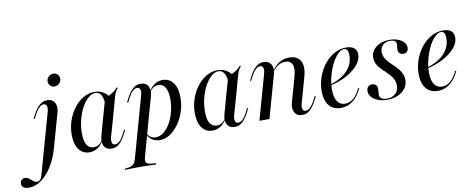

<svg xmlns="http://www.w3.org/2000/svg" viewBox="-224 -926 3540 1431"><g transform="rotate(-10 1545.5 -210.0)"><path d="M95.2 -206.5 131.5 -336.3Q140.3 -365.3 135.1 -382.7Q129.8 -400 112.1 -400Q94.4 -400 77.4 -383.1Q60.5 -366.1 43.5 -334.7L29 -304.8H19.4L37.1 -339.5Q46 -357.3 60.1 -377Q74.2 -396.8 94.8 -411.3Q115.3 -425.8 142.7 -425.8Q170.2 -425.8 186.3 -412.1Q202.4 -398.4 207.3 -373.8Q212.1 -349.2 202.4 -317.7L171 -206.5ZM141.9 -103.2 130.6 -62.1Q108.9 13.7 72.6 71Q36.3 128.2 -8.5 160.5Q-53.2 192.7 -101.6 192.7Q-128.2 192.7 -142.7 182.7Q-157.3 172.6 -157.3 154Q-157.3 137.1 -146.8 126.6Q-136.3 116.1 -120.2 116.1Q-107.3 116.1 -96.8 122.6Q-86.3 129 -76.6 137.5Q-66.9 146 -57.7 152.8Q-48.4 159.7 -37.1 159.7Q-21.8 159.7 -12.1 150.4Q-2.4 141.1 4 118.5L66.1 -103.2L95.2 -206.5H171ZM216.1 -516.9Q196.8 -516.9 183.9 -530.2Q171 -543.5 171 -562.9Q171 -583.9 186.7 -598.4Q202.4 -612.9 223.4 -612.9Q241.9 -612.9 254.8 -599.6Q267.7 -586.3 267.7 -566.9Q267.7 -547.6 252.4 -532.3Q237.1 -516.9 216.1 -516.9Z M387.9 11.3Q337.1 11.3 308.1 -28.6Q279 -68.5 279 -139.5Q279 -196.8 297.2 -248.4Q315.3 -300 346 -339.9Q376.6 -379.8 416.9 -402.8Q457.3 -425.8 500.8 -425.8Q537.9 -425.8 566.9 -408.5Q596 -391.1 616.9 -357.3L565.3 -326.6Q562.9 -371 548 -394Q533.1 -416.9 506.5 -416.9Q478.2 -416.9 451.2 -393.1Q424.2 -369.4 402.8 -329.8Q381.5 -290.3 368.5 -240.7Q355.6 -191.1 355.6 -137.9Q355.6 -76.6 374.2 -48.4Q392.7 -20.2 427.4 -20.2Q446.8 -20.2 463.7 -31Q480.6 -41.9 494.4 -63.7V-57.3Q476.6 -24.2 449.2 -6.5Q421.8 11.3 387.9 11.3ZM526.6 -206.5 571.8 -366.1Q599.2 -375 627 -392.3Q654.8 -409.7 671.8 -430.6L677.4 -423.4Q669.4 -414.5 664.1 -405.6Q658.9 -396.8 654.4 -386.7Q650 -376.6 646 -362.1L603.2 -206.5ZM566.1 -76.6Q558.1 -48.4 562.9 -31Q567.7 -13.7 586.3 -13.7Q604 -13.7 621 -30.2Q637.9 -46.8 654 -78.2L669.4 -108.1H678.2L660.5 -73.4Q651.6 -56.5 637.5 -36.3Q623.4 -16.1 603.6 -1.6Q583.9 12.9 554.8 12.9Q528.2 12.9 511.7 -1.2Q495.2 -15.3 491.1 -39.9Q487.1 -64.5 496 -96L526.6 -206.5H603.2Z M1015.3 -425Q1066.9 -425 1096.4 -384.7Q1125.8 -344.4 1125.8 -273.4Q1125.8 -218.5 1108.9 -167.3Q1091.9 -116.1 1062.9 -75.4Q1033.9 -34.7 997.2 -10.9Q960.5 12.9 921 12.9Q888.7 12.9 863.3 -3.6Q837.9 -20.2 827.4 -46.8L829.8 -54Q840.3 -33.9 856 -23.4Q871.8 -12.9 893.5 -12.9Q924.2 -12.9 952 -33.9Q979.8 -54.8 1001.6 -91.5Q1023.4 -128.2 1036.3 -175.4Q1049.2 -222.6 1049.2 -273.4Q1049.2 -332.3 1031 -362.9Q1012.9 -393.5 977.4 -393.5Q958.1 -393.5 940.3 -381.9Q922.6 -370.2 910.5 -350L909.7 -355.6Q929 -389.5 956 -407.3Q983.1 -425 1015.3 -425ZM802.4 -206.5 838.7 -336.3Q847.6 -365.3 842.3 -382.7Q837.1 -400 819.4 -400Q801.6 -400 784.7 -383.1Q767.7 -366.1 750.8 -334.7L736.3 -304.8H726.6L744.4 -339.5Q753.2 -357.3 767.3 -377Q781.5 -396.8 802 -411.3Q822.6 -425.8 850 -425.8Q877.4 -425.8 893.5 -412.1Q909.7 -398.4 914.5 -373.8Q919.4 -349.2 909.7 -317.7L878.2 -206.5ZM733.1 183.9Q714.5 183.9 697.2 184.3Q679.8 184.7 662.1 185.1Q644.4 185.5 623.4 186.3L625.8 177.4L639.5 175.8Q661.3 174.2 675 168.1Q688.7 162.1 697.6 150Q706.5 137.9 712.1 116.9L802.4 -206.5H878.2L787.9 117.7Q779.8 147.6 788.7 159.7Q797.6 171.8 830.6 175L862.1 177.4L859.7 187.1Q839.5 186.3 817.7 185.5Q796 184.7 773.8 184.3Q751.6 183.9 727.4 183.9H731.5Z M1319.4 11.3Q1268.5 11.3 1239.5 -28.6Q1210.5 -68.5 1210.5 -139.5Q1210.5 -196.8 1228.6 -248.4Q1246.8 -300 1277.4 -339.9Q1308.1 -379.8 1348.4 -402.8Q1388.7 -425.8 1432.3 -425.8Q1469.4 -425.8 1498.4 -408.5Q1527.4 -391.1 1548.4 -357.3L1496.8 -326.6Q1494.4 -371 1479.4 -394Q1464.5 -416.9 1437.9 -416.9Q1409.7 -416.9 1382.7 -393.1Q1355.6 -369.4 1334.3 -329.8Q1312.9 -290.3 1300 -240.7Q1287.1 -191.1 1287.1 -137.9Q1287.1 -76.6 1305.6 -48.4Q1324.2 -20.2 1358.9 -20.2Q1378.2 -20.2 1395.2 -31Q1412.1 -41.9 1425.8 -63.7V-57.3Q1408.1 -24.2 1380.6 -6.5Q1353.2 11.3 1319.4 11.3ZM1458.1 -206.5 1503.2 -366.1Q1530.6 -375 1558.5 -392.3Q1586.3 -409.7 1603.2 -430.6L1608.9 -423.4Q1600.8 -414.5 1595.6 -405.6Q1590.3 -396.8 1585.9 -386.7Q1581.5 -376.6 1577.4 -362.1L1534.7 -206.5ZM1497.6 -76.6Q1489.5 -48.4 1494.4 -31Q1499.2 -13.7 1517.7 -13.7Q1535.5 -13.7 1552.4 -30.2Q1569.4 -46.8 1585.5 -78.2L1600.8 -108.1H1609.7L1591.9 -73.4Q1583.1 -56.5 1569 -36.3Q1554.8 -16.1 1535.1 -1.6Q1515.3 12.9 1486.3 12.9Q1459.7 12.9 1443.1 -1.2Q1426.6 -15.3 1422.6 -39.9Q1418.5 -64.5 1427.4 -96L1458.1 -206.5H1534.7Z M1969.4 -206.5 1988.7 -276.6Q2006.5 -337.9 1993.1 -369Q1979.8 -400 1939.5 -400Q1901.6 -400 1869.4 -372.2Q1837.1 -344.4 1807.3 -281.5V-287.9Q1839.5 -358.9 1880.6 -392.3Q1921.8 -425.8 1974.2 -425.8Q2035.5 -425.8 2059.3 -383.5Q2083.1 -341.1 2062.1 -266.9L2045.2 -206.5ZM1733.1 -206.5 1769.4 -336.3Q1778.2 -365.3 1773 -382.7Q1767.7 -400 1750 -400Q1732.3 -400 1715.3 -383.1Q1698.4 -366.1 1681.5 -334.7L1666.9 -304.8H1657.3L1675 -339.5Q1683.9 -357.3 1698 -377Q1712.1 -396.8 1732.7 -411.3Q1753.2 -425.8 1780.6 -425.8Q1808.1 -425.8 1824.2 -412.1Q1840.3 -398.4 1845.2 -373.8Q1850 -349.2 1840.3 -317.7L1808.9 -206.5ZM1675 0 1733.1 -206.5H1808.9L1750.8 0ZM2008.9 -76.6Q2000 -48.4 2005.2 -31Q2010.5 -13.7 2028.2 -13.7Q2046 -13.7 2062.9 -30.2Q2079.8 -46.8 2096.8 -78.2L2111.3 -108.1H2121L2103.2 -73.4Q2094.4 -56.5 2080.2 -36.3Q2066.1 -16.1 2046 -1.6Q2025.8 12.9 1997.6 12.9Q1971 12.9 1954.4 -1.2Q1937.9 -15.3 1933.5 -39.9Q1929 -64.5 1937.9 -96L1969.4 -206.5H2045.2Z M2291.1 11.3Q2233.1 11.3 2201.6 -27.4Q2170.2 -66.1 2170.2 -137.1Q2170.2 -194.4 2189.5 -246.4Q2208.9 -298.4 2241.5 -339.1Q2274.2 -379.8 2316.5 -402.8Q2358.9 -425.8 2405.6 -425.8Q2445.2 -425.8 2465.7 -408.5Q2486.3 -391.1 2486.3 -358.9Q2486.3 -319.4 2455.2 -281.9Q2424.2 -244.4 2370.2 -214.1Q2316.1 -183.9 2243.5 -166.9V-174.2Q2300.8 -191.9 2340.3 -219.8Q2379.8 -247.6 2400 -283.9Q2420.2 -320.2 2420.2 -363.7Q2420.2 -390.3 2412.5 -403.6Q2404.8 -416.9 2388.7 -416.9Q2365.3 -416.9 2339.9 -391.5Q2314.5 -366.1 2294 -324.2Q2273.4 -282.3 2260.5 -233.1Q2247.6 -183.9 2247.6 -136.3Q2247.6 -76.6 2268.1 -45.6Q2288.7 -14.5 2327.4 -14.5Q2361.3 -14.5 2389.9 -38.3Q2418.5 -62.1 2441.9 -112.1H2450.8Q2423.4 -51.6 2382.7 -20.2Q2341.9 11.3 2291.1 11.3Z M2641.1 11.3Q2603.2 11.3 2572.6 -0.4Q2541.9 -12.1 2524.2 -32.3Q2506.5 -52.4 2506.5 -77.4Q2506.5 -97.6 2517.7 -109.7Q2529 -121.8 2547.6 -121.8Q2566.1 -121.8 2577 -111.3Q2587.9 -100.8 2587.9 -81.5Q2587.9 -71.8 2586.3 -59.7Q2584.7 -47.6 2584.7 -37.9Q2584.7 -18.5 2599.2 -8.1Q2613.7 2.4 2640.3 2.4Q2680.6 2.4 2705.2 -20.2Q2729.8 -42.7 2729.8 -79.8Q2729.8 -106.5 2720.2 -127Q2710.5 -147.6 2694.4 -165.3Q2678.2 -183.1 2660.9 -199.2Q2643.5 -215.3 2627.4 -232.3Q2611.3 -249.2 2601.6 -269.8Q2591.9 -290.3 2591.9 -315.3Q2591.9 -363.7 2632.3 -394.8Q2672.6 -425.8 2733.9 -425.8Q2769.4 -425.8 2797.2 -415.3Q2825 -404.8 2841.1 -386.7Q2857.3 -368.5 2857.3 -346Q2857.3 -328.2 2847.6 -316.9Q2837.9 -305.6 2820.2 -305.6Q2802.4 -305.6 2791.1 -315.7Q2779.8 -325.8 2779.8 -342.7Q2779.8 -352.4 2781.9 -363.7Q2783.9 -375 2783.9 -383.9Q2783.9 -400.8 2772.2 -409.3Q2760.5 -417.7 2737.1 -417.7Q2702.4 -417.7 2681.9 -398.4Q2661.3 -379 2661.3 -347.6Q2661.3 -324.2 2671 -304.4Q2680.6 -284.7 2696.4 -267.7Q2712.1 -250.8 2729.8 -234.3Q2747.6 -217.7 2763.3 -199.6Q2779 -181.5 2789.1 -160.1Q2799.2 -138.7 2799.2 -111.3Q2799.2 -75.8 2778.6 -48Q2758.1 -20.2 2722.2 -4.4Q2686.3 11.3 2641.1 11.3Z M3025 11.3Q2966.9 11.3 2935.5 -27.4Q2904 -66.1 2904 -137.1Q2904 -194.4 2923.4 -246.4Q2942.7 -298.4 2975.4 -339.1Q3008.1 -379.8 3050.4 -402.8Q3092.7 -425.8 3139.5 -425.8Q3179 -425.8 3199.6 -408.5Q3220.2 -391.1 3220.2 -358.9Q3220.2 -319.4 3189.1 -281.9Q3158.1 -244.4 3104 -214.1Q3050 -183.9 2977.4 -166.9V-174.2Q3034.7 -191.9 3074.2 -219.8Q3113.7 -247.6 3133.9 -283.9Q3154 -320.2 3154 -363.7Q3154 -390.3 3146.4 -403.6Q3138.7 -416.9 3122.6 -416.9Q3099.2 -416.9 3073.8 -391.5Q3048.4 -366.1 3027.8 -324.2Q3007.3 -282.3 2994.4 -233.1Q2981.5 -183.9 2981.5 -136.3Q2981.5 -76.6 3002 -45.6Q3022.6 -14.5 3061.3 -14.5Q3095.2 -14.5 3123.8 -38.3Q3152.4 -62.1 3175.8 -112.1H3184.7Q3157.3 -51.6 3116.5 -20.2Q3075.8 11.3 3025 11.3Z"/></g></svg>

Font: Playfair 144pt SemiCondensed
Style: Italic
Weight: 400
Width: 4
Italic angle: -15.6°
Designer: Claus Eggers Sørensen
Foundry: Claus Eggers Sørensen
Version: Version 2.203